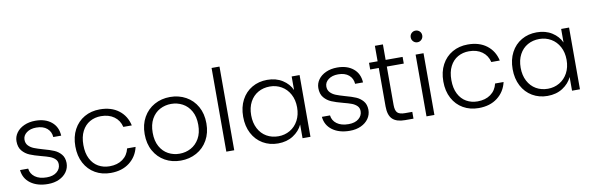

<svg xmlns="http://www.w3.org/2000/svg" viewBox="-51 -1208 5154 1672"><g transform="rotate(-10 2526.0 -372.0)"><path d="M268 8Q174 8 114.5 -35.5Q55 -79 48 -154H120Q125 -108 163.5 -79.5Q202 -51 267 -51Q324 -51 356.5 -78Q389 -105 389 -145Q389 -173 371 -191Q353 -209 325.5 -219.5Q298 -230 251 -242Q190 -258 152 -274Q114 -290 87.5 -321.5Q61 -353 61 -406Q61 -446 85 -480Q109 -514 153 -534Q197 -554 253 -554Q341 -554 395 -509.5Q449 -465 453 -387H383Q380 -435 345.5 -464.5Q311 -494 251 -494Q198 -494 165 -469Q132 -444 132 -407Q132 -375 151.5 -354.5Q171 -334 200 -322.5Q229 -311 278 -297Q337 -281 372 -266Q407 -251 432 -222Q457 -193 458 -145Q458 -101 434 -66.5Q410 -32 367 -12Q324 8 268 8Z M558 -273Q558 -358 592 -421.5Q626 -485 686 -519.5Q746 -554 823 -554Q924 -554 989.5 -504Q1055 -454 1074 -368H999Q985 -427 938.5 -460.5Q892 -494 823 -494Q768 -494 724 -469Q680 -444 654.5 -394.5Q629 -345 629 -273Q629 -201 654.5 -151Q680 -101 724 -76Q768 -51 823 -51Q892 -51 938.5 -84.5Q985 -118 999 -178H1074Q1055 -94 989 -43Q923 8 823 8Q746 8 686 -26.5Q626 -61 592 -124.5Q558 -188 558 -273Z M1442 8Q1365 8 1303.5 -26.5Q1242 -61 1206.5 -124.5Q1171 -188 1171 -273Q1171 -358 1207 -421.5Q1243 -485 1305 -519.5Q1367 -554 1444 -554Q1521 -554 1583.5 -519.5Q1646 -485 1681.5 -421.5Q1717 -358 1717 -273Q1717 -189 1681 -125Q1645 -61 1582 -26.5Q1519 8 1442 8ZM1442 -53Q1496 -53 1542 -77.5Q1588 -102 1616.5 -151.5Q1645 -201 1645 -273Q1645 -345 1617 -394.5Q1589 -444 1543 -468.5Q1497 -493 1443 -493Q1389 -493 1343 -468.5Q1297 -444 1269.5 -394.5Q1242 -345 1242 -273Q1242 -201 1269.5 -151.5Q1297 -102 1342.5 -77.5Q1388 -53 1442 -53Z M1915 -740V0H1845V-740Z M2042 -274Q2042 -358 2075.5 -421.5Q2109 -485 2168.5 -519.5Q2228 -554 2303 -554Q2381 -554 2437.5 -518Q2494 -482 2519 -426V-546H2589V0H2519V-121Q2493 -65 2436.5 -28.5Q2380 8 2302 8Q2228 8 2168.5 -27Q2109 -62 2075.5 -126Q2042 -190 2042 -274ZM2519 -273Q2519 -339 2492 -389Q2465 -439 2418.5 -466Q2372 -493 2316 -493Q2258 -493 2212 -467Q2166 -441 2139.5 -391.5Q2113 -342 2113 -274Q2113 -207 2139.5 -156.5Q2166 -106 2212 -79.5Q2258 -53 2316 -53Q2372 -53 2418.5 -80Q2465 -107 2492 -157Q2519 -207 2519 -273Z M2937 8Q2843 8 2783.5 -35.5Q2724 -79 2717 -154H2789Q2794 -108 2832.5 -79.5Q2871 -51 2936 -51Q2993 -51 3025.5 -78Q3058 -105 3058 -145Q3058 -173 3040 -191Q3022 -209 2994.5 -219.5Q2967 -230 2920 -242Q2859 -258 2821 -274Q2783 -290 2756.5 -321.5Q2730 -353 2730 -406Q2730 -446 2754 -480Q2778 -514 2822 -534Q2866 -554 2922 -554Q3010 -554 3064 -509.5Q3118 -465 3122 -387H3052Q3049 -435 3014.5 -464.5Q2980 -494 2920 -494Q2867 -494 2834 -469Q2801 -444 2801 -407Q2801 -375 2820.5 -354.5Q2840 -334 2869 -322.5Q2898 -311 2947 -297Q3006 -281 3041 -266Q3076 -251 3101 -222Q3126 -193 3127 -145Q3127 -101 3103 -66.5Q3079 -32 3036 -12Q2993 8 2937 8Z M3350 -487V-148Q3350 -98 3369 -79Q3388 -60 3436 -60H3500V0H3425Q3351 0 3315 -34.5Q3279 -69 3279 -148V-487H3203V-546H3279V-683H3350V-546H3500V-487Z M3650 -649Q3629 -649 3614 -664Q3599 -679 3599 -701Q3599 -723 3614 -737.5Q3629 -752 3650 -752Q3671 -752 3686 -737.5Q3701 -723 3701 -701Q3701 -679 3686 -664Q3671 -649 3650 -649ZM3685 -546V0H3615V-546Z M3812 -273Q3812 -358 3846 -421.5Q3880 -485 3940 -519.5Q4000 -554 4077 -554Q4178 -554 4243.5 -504Q4309 -454 4328 -368H4253Q4239 -427 4192.5 -460.5Q4146 -494 4077 -494Q4022 -494 3978 -469Q3934 -444 3908.5 -394.5Q3883 -345 3883 -273Q3883 -201 3908.5 -151Q3934 -101 3978 -76Q4022 -51 4077 -51Q4146 -51 4192.5 -84.5Q4239 -118 4253 -178H4328Q4309 -94 4243 -43Q4177 8 4077 8Q4000 8 3940 -26.5Q3880 -61 3846 -124.5Q3812 -188 3812 -273Z M4425 -274Q4425 -358 4458.5 -421.5Q4492 -485 4551.5 -519.5Q4611 -554 4686 -554Q4764 -554 4820.5 -518Q4877 -482 4902 -426V-546H4972V0H4902V-121Q4876 -65 4819.5 -28.5Q4763 8 4685 8Q4611 8 4551.5 -27Q4492 -62 4458.5 -126Q4425 -190 4425 -274ZM4902 -273Q4902 -339 4875 -389Q4848 -439 4801.5 -466Q4755 -493 4699 -493Q4641 -493 4595 -467Q4549 -441 4522.5 -391.5Q4496 -342 4496 -274Q4496 -207 4522.5 -156.5Q4549 -106 4595 -79.5Q4641 -53 4699 -53Q4755 -53 4801.5 -80Q4848 -107 4875 -157Q4902 -207 4902 -273Z"/></g></svg>

Font: A Bank Premium Light
Style: Regular
Weight: 300
Designer: Ninad Kale (Devanagari), Jonny Pinhorn (Latin), Htun Naung (Myanmar)
Foundry: Indian Type Foundry
Version: 4.004